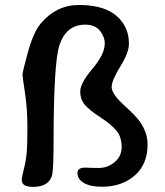

<svg xmlns="http://www.w3.org/2000/svg" viewBox="-20 -728 642 749"><path d="M388.7 -558.6Q388.7 -584.5 369.6 -608.2Q350.6 -631.8 312.5 -631.8Q238.3 -631.8 211.9 -551.8Q189 -482.9 189 -169.4Q189 -62.5 182.1 -41Q168.5 1 108.4 1Q64.9 1 64.9 -25.4Q64.9 -37.6 72.8 -67.4Q80.6 -97.2 83.7 -128.2Q86.9 -159.2 86.9 -226.8Q86.9 -294.4 80.1 -345.7L75.2 -381.8Q67.9 -426.3 67.9 -437.3Q67.9 -448.2 89.1 -524.9Q110.4 -601.6 137.7 -634.8Q198.7 -708.5 287.6 -708.5H288.6Q431.6 -708.5 472.2 -614.7Q482.9 -589.8 482.9 -556.4Q482.9 -522.9 449.2 -468.5Q415.5 -414.1 415.5 -387.9Q415.5 -361.8 464.4 -317.1Q513.2 -272.5 527.3 -251.5Q555.7 -209 555.7 -164.1Q555.7 -86.9 505.4 -43.2Q455.1 0.5 377.4 0.5Q333 0.5 307.6 -13.9Q282.2 -28.3 282.2 -53.7Q282.2 -74.2 313 -74.2L324.2 -73.7L336.9 -73.2Q350.6 -72.8 365.7 -72.8Q399.9 -72.8 427.2 -95.5Q454.6 -118.2 454.6 -155.5Q454.6 -192.9 434.8 -217.5Q415 -242.2 372.1 -270Q329.1 -297.9 311 -319.1Q293 -340.3 293 -371.8Q293 -403.3 340.8 -460Q388.7 -516.6 388.7 -558.6Z"/></svg>

Font: Averia Libre
Style: Regular
Weight: 400
Version: Version 1.002